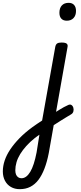

<svg xmlns="http://www.w3.org/2000/svg" viewBox="-234 -815 570 1354"><path d="M113 5Q131 -7 149 -18.5Q167 -30 184 -40.5Q201 -51 216.5 -59.5Q232 -68 244 -73Q259 -81 269 -75Q279 -69 283 -56Q287 -43 283.5 -29.5Q280 -16 268 -9Q251 1 231.5 13Q212 25 191 38Q170 51 149 65Q128 79 108 92ZM-95 519Q-130 519 -157 503.5Q-184 488 -199 459.5Q-214 431 -214 394Q-214 356 -201 317Q-188 278 -161.5 238.5Q-135 199 -96.5 159.5Q-58 120 -6 82Q10 70 27.5 58.5Q45 47 63 35L156 -486Q160 -503 170 -509Q180 -515 200 -515Q227 -515 236.5 -507Q246 -499 242 -482L110 264Q98 326 79.5 374Q61 422 36.5 454Q12 486 -20.5 502.5Q-53 519 -95 519ZM-83 442Q-65 442 -49.5 430.5Q-34 419 -20.5 396.5Q-7 374 4 340Q15 306 24 260L44 135Q35 141 27 147Q19 153 11 159Q-23 186 -48.5 214.5Q-74 243 -91.5 271.5Q-109 300 -117.5 329Q-126 358 -126 386Q-126 403 -121 415.5Q-116 428 -106 435Q-96 442 -83 442ZM237 -669Q212 -669 198.5 -683.5Q185 -698 185 -725Q185 -758 202 -776.5Q219 -795 250 -795Q275 -795 288.5 -780Q302 -765 302 -738Q302 -706 284.5 -687.5Q267 -669 237 -669Z"/></svg>

Font: Playwrite ZA
Style: Regular
Weight: 400
Designer: Veronika Burian, José Scaglione
Foundry: TypeTogether
Version: Version 1.002